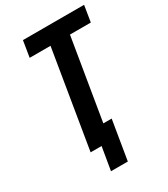

<svg xmlns="http://www.w3.org/2000/svg" viewBox="-214 -831 941 1077"><g transform="rotate(-30 256.5 -293.0)"><path d="M177 149 202 0H131L235 -630H100L117 -735H513L496 -630H361L274 -105H328L286 149Z"/></g></svg>

Font: Iosevka Term Curly Extrabold
Style: Italic
Weight: 800
Italic angle: -9°
Designer: Belleve Invis
Foundry: Belleve Invis
Version: Version 32.3.0